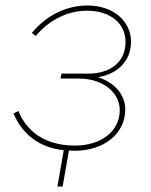

<svg xmlns="http://www.w3.org/2000/svg" viewBox="-20 -543 549 699"><path d="M251 6C358 6 436 -56 436 -144C436 -196 401 -241 337 -262C413 -275 457 -325 457 -391C457 -464 395 -523 298 -523C221 -523 147 -486 96 -423L110 -412C159 -470 225 -504 297 -504C383 -504 437 -457 437 -390C437 -315 379 -275 302 -275H204L200 -257H266C357 -257 416 -205 416 -142C416 -65 348 -13 253 -13C171 -13 86 -43 47 -139L29 -130C62 -53 123 -6 212 4L189 136H208L231 5Z"/></svg>

Font: Fixel Display Thin
Style: Italic
Weight: 100
Italic angle: -10°
Designer: AlfaBravo + MacPaw
Foundry: Kyrylo Tkachov, Marchela Mozhyna, Serhii Makarenko, Maria Weinstein, Zakhar Kryvoshyya
Version: Version 1.210;Glyphs 3.2 (3217)